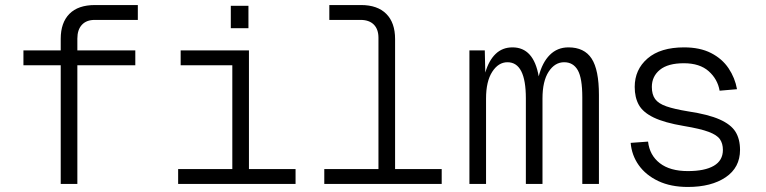

<svg xmlns="http://www.w3.org/2000/svg" viewBox="-20 -730 3040 762"><path d="M221 0V-471H73V-530H221V-576Q221 -640 255.5 -675Q290 -710 357 -710H527V-651H356Q323 -651 305 -631.5Q287 -612 287 -577V-530H517V-471H287V0Z M687 0V-59H902V-471H697V-530H968V-59H1153V0ZM896 -618V-707H966V-618Z M1267 0V-59H1482V-580Q1482 -614 1463.5 -632.5Q1445 -651 1411 -651H1287V-710H1413Q1478 -710 1513 -675Q1548 -640 1548 -575V-59H1733V0Z M1843 0V-530H1904L1906 -442Q1920 -490 1947 -516Q1974 -542 2014 -542Q2098 -542 2118 -427Q2132 -482 2162 -512Q2192 -542 2236 -542Q2299 -542 2328 -497.5Q2357 -453 2357 -353V0H2291V-344Q2291 -420 2273 -451.5Q2255 -483 2219 -483Q2182 -483 2157.5 -445.5Q2133 -408 2133 -339V0H2067V-340Q2067 -483 1994 -483Q1958 -483 1933.5 -445Q1909 -407 1909 -339V0Z M2710 12Q2642 12 2592.5 -11.5Q2543 -35 2515 -74.5Q2487 -114 2483 -163L2552 -168Q2558 -114 2598.5 -82.5Q2639 -51 2710 -51Q2777 -51 2813 -72Q2849 -93 2849 -135Q2849 -160 2837.5 -177Q2826 -194 2793 -206.5Q2760 -219 2694 -230Q2617 -243 2574.5 -263.5Q2532 -284 2515.5 -313.5Q2499 -343 2499 -385Q2499 -454 2550 -498Q2601 -542 2695 -542Q2758 -542 2802 -519.5Q2846 -497 2871.5 -459Q2897 -421 2905 -376L2836 -370Q2828 -416 2792.5 -447.5Q2757 -479 2694 -479Q2631 -479 2599 -453Q2567 -427 2567 -385Q2567 -355 2580 -337Q2593 -319 2624.5 -308Q2656 -297 2711 -288Q2791 -276 2836 -256Q2881 -236 2899 -207Q2917 -178 2917 -135Q2917 -65 2860 -26.5Q2803 12 2710 12Z"/></svg>

Font: Geist Mono Light
Style: Regular
Weight: 300
Monospace: yes
Designer: Basement.studio, Andrés Briganti, Mateo Zaragoza
Foundry: Basement.studio, Vercel, Andrés Briganti, Guido Ferreyra, Mateo Zaragoza
Version: Version 1.500; ttfautohint (v1.8.4.7-5d5b)